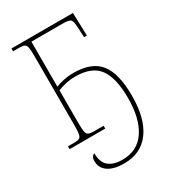

<svg xmlns="http://www.w3.org/2000/svg" viewBox="-227 -825 1045 1179"><g transform="rotate(-30 295.0 -235.0)"><path d="M298 244Q225 244 185 216.5Q145 189 145 140Q145 120 153.5 109Q162 98 169 98Q169 164 204.5 191.5Q240 219 298 219Q407 219 462.5 135.5Q518 52 518 -93Q518 -234 469.5 -301.5Q421 -369 303 -369Q268 -369 234 -361.5Q200 -354 177 -344V-108Q177 -70 180.5 -51Q184 -32 196 -26Q208 -20 233 -20H303V0H50V-20H95Q119 -20 130.5 -26Q142 -32 145.5 -51Q149 -70 149 -108V-606Q149 -645 145.5 -663.5Q142 -682 130.5 -688Q119 -694 96 -694H50V-714H486L491 -551H471L467 -628Q466 -662 456.5 -675.5Q447 -689 403 -689H177V-370Q201 -380 234.5 -387Q268 -394 302 -394Q433 -394 489.5 -322.5Q546 -251 546 -93Q546 69 481.5 156.5Q417 244 298 244Z"/></g></svg>

Font: Noto Serif Thin
Style: Regular
Weight: 100
Designer: Monotype Design Team
Foundry: Monotype Imaging Inc.
Version: Version 2.015